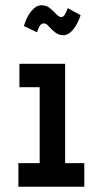

<svg xmlns="http://www.w3.org/2000/svg" viewBox="-20 -711 390 731"><path d="M50 0V-90H131V-379H54V-468H228V-90H301V0ZM238 -680 287 -653Q276 -620 258.5 -598.5Q241 -577 222 -577Q203 -577 189.5 -588Q176 -599 166 -610.5Q156 -622 147 -622Q137 -622 131 -612Q125 -602 121 -588L71 -612Q81 -647 99.5 -669Q118 -691 138 -691Q157 -691 170.5 -679.5Q184 -668 194.5 -657Q205 -646 213 -646Q221 -646 226.5 -655Q232 -664 238 -680Z"/></svg>

Font: Inconsolata ExtraCondensed ExtraBold
Style: Regular
Weight: 800
Width: 2
Monospace: yes
Designer: Raph Levien, Cyreal, Brenton Simpson
Foundry: Raph Levien, Cyreal, Google
Version: Version 3.001; ttfautohint (v1.8.2.53-6de2)